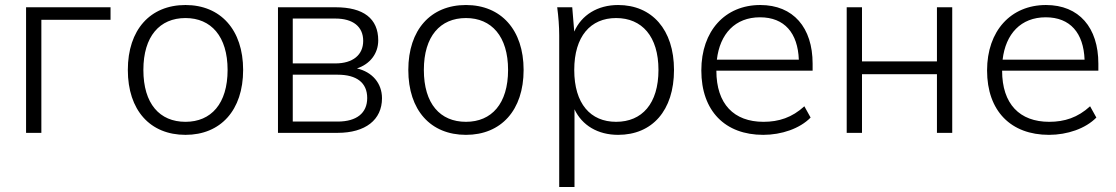

<svg xmlns="http://www.w3.org/2000/svg" viewBox="-20 -530 4454 766"><path d="M84 0H145V-451H421V-501H84Z M720 8C860 8 950 -90 950 -251C950 -411 860 -510 720 -510C579 -510 490 -411 490 -251C490 -90 579 8 720 8ZM720 -44C617 -44 552 -116 552 -251C552 -385 617 -458 720 -458C822 -458 888 -385 888 -251C888 -116 822 -44 720 -44Z M1089 0H1327C1438 0 1504 -52 1504 -138C1504 -198 1465 -243 1404 -257C1456 -274 1489 -316 1489 -369C1489 -456 1430 -501 1319 -501H1089ZM1327 -45H1148V-232H1327C1403 -232 1445 -200 1445 -139C1445 -79 1403 -45 1327 -45ZM1318 -277H1148V-456H1318C1388 -456 1429 -424 1429 -367C1429 -311 1388 -277 1318 -277Z M1839 8C1979 8 2069 -90 2069 -251C2069 -411 1979 -510 1839 -510C1698 -510 1609 -411 1609 -251C1609 -90 1698 8 1839 8ZM1839 -44C1736 -44 1671 -116 1671 -251C1671 -385 1736 -458 1839 -458C1941 -458 2007 -385 2007 -251C2007 -116 1941 -44 1839 -44Z M2211 -389V216H2272V-94C2302 -30 2365 8 2446 8C2582 8 2669 -89 2669 -251C2669 -412 2581 -510 2446 -510C2364 -510 2300 -470 2271 -404L2263 -501H2203C2208 -463 2211 -425 2211 -389ZM2438 -44C2336 -44 2271 -116 2271 -251C2271 -385 2336 -458 2438 -458C2541 -458 2607 -385 2607 -251C2607 -116 2541 -44 2438 -44Z M3025 8C3098 8 3171 -17 3214 -61L3189 -106C3140 -61 3087 -44 3026 -44C2908 -44 2838 -115 2838 -248H3222V-276C3222 -420 3145 -510 3013 -510C2873 -510 2778 -407 2778 -249C2778 -87 2873 8 3025 8ZM2840 -292C2852 -395 2913 -461 3012 -461C3110 -461 3163 -398 3167 -292Z M3358 0H3419V-234H3718V0H3779V-501H3718V-285H3419V-501H3358Z M4165 8C4238 8 4311 -17 4354 -61L4329 -106C4280 -61 4227 -44 4166 -44C4048 -44 3978 -115 3978 -248H4362V-276C4362 -420 4285 -510 4153 -510C4013 -510 3918 -407 3918 -249C3918 -87 4013 8 4165 8ZM3980 -292C3992 -395 4053 -461 4152 -461C4250 -461 4303 -398 4307 -292Z"/></svg>

Font: Poppy and Pepper Light
Style: Regular
Weight: 300
Designer: Thy Ha
Foundry: Thy Ha
Version: Version 0.001;Glyphs 3.2 (3227)